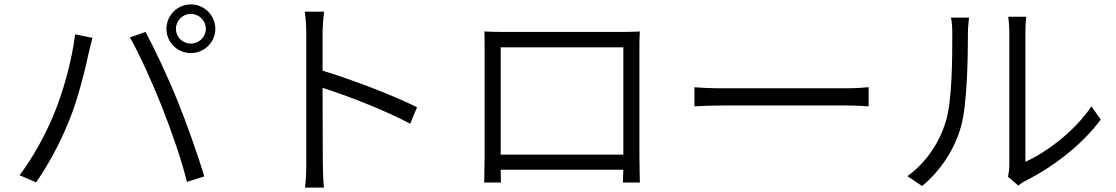

<svg xmlns="http://www.w3.org/2000/svg" viewBox="-20 -824 5070 872"><path d="M779 -693C779 -730 809 -761 847 -761C884 -761 915 -730 915 -693C915 -656 884 -626 847 -626C809 -626 779 -656 779 -693ZM736 -693C736 -632 785 -583 847 -583C908 -583 958 -632 958 -693C958 -754 908 -804 847 -804C785 -804 736 -754 736 -693ZM222 -299C188 -216 132 -112 69 -28L144 4C201 -77 254 -178 291 -269C335 -373 370 -523 383 -584C388 -605 394 -631 400 -652L321 -668C308 -555 266 -401 222 -299ZM715 -340C757 -234 805 -97 829 2L908 -23C881 -112 828 -264 787 -364C744 -472 680 -607 641 -679L570 -654C613 -580 674 -443 715 -340Z M1371 -87C1371 -50 1370 -3 1365 28H1451C1448 -4 1446 -55 1446 -87L1445 -425C1556 -390 1734 -321 1843 -262L1874 -337C1766 -391 1577 -463 1445 -503V-670C1445 -698 1448 -741 1452 -771H1364C1369 -741 1371 -697 1371 -670C1371 -586 1371 -139 1371 -87Z M2180 -681C2181 -657 2181 -628 2181 -607C2181 -572 2181 -151 2181 -113C2181 -80 2179 -10 2179 5H2255L2254 -53H2811L2809 5H2886C2886 -8 2884 -82 2884 -113C2884 -147 2884 -563 2884 -607C2884 -630 2884 -657 2886 -681C2857 -679 2821 -679 2800 -679C2755 -679 2316 -679 2266 -679C2243 -679 2219 -679 2180 -681ZM2254 -122V-609H2811V-122Z M3134 -428V-341C3164 -343 3214 -345 3269 -345C3336 -345 3748 -345 3820 -345C3865 -345 3905 -342 3925 -341V-428C3904 -426 3870 -423 3819 -423C3748 -423 3335 -423 3269 -423C3212 -423 3163 -425 3134 -428Z M4558 -21 4605 19C4612 13 4622 5 4638 -3C4754 -61 4892 -162 4979 -281L4937 -341C4859 -225 4731 -132 4637 -89C4637 -114 4637 -616 4637 -676C4637 -712 4640 -739 4641 -748H4559C4560 -739 4564 -713 4564 -676C4564 -616 4564 -119 4564 -74C4564 -55 4561 -36 4558 -21ZM4101 -24 4168 21C4251 -48 4316 -145 4345 -251C4373 -351 4376 -566 4376 -675C4376 -703 4380 -731 4381 -744H4299C4303 -724 4305 -702 4305 -675C4305 -565 4305 -364 4275 -271C4245 -172 4184 -84 4101 -24Z"/></svg>

Font: ChiuKong Gothic CL Normal
Style: Regular
Weight: 350
Designer: Ryoko NISHIZUKA 西塚涼子 (kana, bopomofo & ideographs); Paul D. Hunt (Latin, Greek & Cyrillic); Sandoll Communications 산돌커뮤니
Foundry: Adobe
Version: Version 1.300